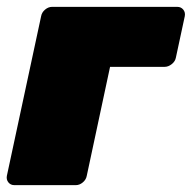

<svg xmlns="http://www.w3.org/2000/svg" viewBox="-25 -540 560 560"><path d="M17 0Q6 0 -0.5 -8Q-7 -16 -5 -27L95 -493Q97 -504 106.5 -512Q116 -520 127 -520H492Q503 -520 509.5 -512Q516 -504 514 -493L488 -372Q486 -361 476 -353Q466 -345 455 -345H296L228 -27Q226 -16 216.5 -8Q207 0 196 0Z"/></svg>

Font: Rubik Black
Style: Italic
Weight: 900
Italic angle: -12°
Designer: Hubert and Fischer
Foundry: Hubert and Fischer
Version: Version 2.300;gftools[0.9.30]